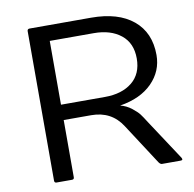

<svg xmlns="http://www.w3.org/2000/svg" viewBox="-79 -780 870 860"><g transform="rotate(-10 356.5 -350.0)"><path d="M100.1 -9.8C100.1 -3.3 103.4 0 109.9 0H180.2C186.7 0 189.9 -3.3 189.9 -9.8V-270H314.9C376.5 -270 423.2 -245 455.1 -194.8L575.2 -9.8C579.8 -3.3 584.6 0 589.8 0H671.9C679 0 682.6 -1.4 682.6 -4.2C682.6 -6.9 681.8 -9.6 680.2 -12.2L560.1 -194.8C548.7 -213.1 539.6 -226.5 533 -235.1C526.3 -243.7 515.5 -253.9 500.5 -265.6C485.5 -277.3 468.8 -285.5 450.2 -290C513.3 -300.1 562.4 -322.9 597.4 -358.4C632.4 -393.9 649.9 -436 649.9 -484.9C649.9 -552.9 627.1 -605.8 581.5 -643.6C536 -681.3 472.2 -700.2 390.1 -700.2H109.9C103.4 -699.9 100.1 -696.5 100.1 -689.9ZM189.9 -339.8V-629.9H390.1C441.2 -629.9 482.3 -617.4 513.4 -592.5C544.5 -567.6 560.1 -531.8 560.1 -485.1C560.1 -438.4 544.6 -402.5 513.7 -377.4C482.7 -352.4 441.6 -339.8 390.1 -339.8Z"/></g></svg>

Font: Numans
Style: Regular
Weight: 400
Designer: Jovanny Lemonad
Foundry: Jovanny Lemonad
Version: Version 001.001